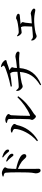

<svg xmlns="http://www.w3.org/2000/svg" viewBox="1546 -2368 879 4010"><g transform="rotate(-90 1985.0 -363.5)"><path d="M751 -522C768 -522 779 -533 779 -551C779 -571 770 -590 745 -612C718 -636 678 -656 626 -675L613 -659C658 -625 683 -593 704 -567C724 -542 735 -522 751 -522ZM840 -612C857 -612 866 -621 866 -639C866 -661 856 -681 829 -701C804 -722 764 -741 711 -756L699 -741C747 -707 769 -681 790 -658C812 -632 823 -612 840 -612ZM731 -253C757 -253 771 -273 771 -295C771 -332 744 -358 710 -380C655 -414 559 -447 462 -465C463 -522 465 -590 471 -634C475 -668 494 -674 494 -697C494 -723 420 -764 375 -764C354 -764 330 -755 304 -747L305 -728C354 -721 379 -714 383 -681C389 -633 390 -520 390 -438C390 -367 390 -212 382 -137C378 -97 369 -78 369 -55C369 -9 389 45 428 45C455 45 465 31 465 -3C465 -18 463 -49 462 -96C461 -197 461 -352 462 -429C526 -403 575 -376 615 -347C680 -293 690 -253 731 -253Z M1557 -52C1579 -52 1594 -82 1617 -96C1750 -176 1894 -295 1980 -423L1960 -439C1861 -337 1723 -234 1588 -177C1577 -172 1570 -176 1570 -189C1570 -264 1578 -518 1583 -568C1587 -600 1608 -602 1608 -625C1608 -652 1539 -692 1494 -692C1471 -692 1452 -688 1425 -677L1426 -657C1476 -650 1503 -639 1504 -613C1510 -517 1504 -252 1500 -197C1497 -157 1485 -150 1485 -130C1485 -108 1531 -52 1557 -52ZM1040 -29 1056 -10C1246 -122 1343 -286 1377 -444C1382 -469 1401 -479 1401 -501C1401 -534 1325 -576 1287 -578C1263 -579 1240 -573 1223 -568V-548C1250 -540 1297 -526 1297 -495C1297 -367 1197 -157 1040 -29Z M2181 -579 2186 -554C2317 -565 2399 -579 2454 -590C2484 -564 2489 -534 2490 -484V-439C2407 -430 2240 -411 2174 -411C2147 -411 2129 -432 2105 -463L2089 -458C2090 -433 2094 -414 2099 -402C2111 -375 2154 -329 2181 -329C2207 -329 2229 -342 2257 -349C2294 -360 2408 -378 2487 -387C2471 -199 2395 -77 2208 38L2222 56C2445 -35 2551 -184 2568 -394C2636 -400 2722 -404 2768 -404C2820 -404 2862 -395 2880 -395C2902 -395 2912 -405 2912 -426C2912 -458 2854 -481 2808 -481C2790 -481 2781 -474 2718 -465C2687 -460 2630 -454 2571 -448V-475C2571 -521 2585 -529 2585 -551C2585 -564 2556 -589 2523 -606C2575 -619 2621 -635 2675 -656C2699 -665 2735 -663 2735 -682C2735 -702 2710 -729 2691 -744C2671 -759 2644 -774 2599 -783L2587 -770C2625 -739 2626 -725 2608 -712C2561 -679 2350 -612 2181 -579Z M3314 -350C3335 -350 3370 -358 3421 -365C3434 -346 3440 -325 3440 -292C3440 -254 3438 -184 3435 -132C3342 -124 3253 -115 3224 -115C3195 -115 3174 -131 3155 -152L3143 -147C3144 -124 3146 -111 3152 -99C3161 -78 3203 -37 3230 -37C3250 -37 3271 -50 3305 -59C3375 -77 3515 -92 3593 -89C3687 -87 3753 -65 3779 -65C3798 -65 3810 -77 3810 -95C3810 -125 3740 -161 3704 -161C3693 -161 3683 -152 3643 -149C3604 -147 3554 -143 3501 -138C3505 -190 3511 -246 3516 -278C3519 -297 3528 -314 3528 -328C3528 -346 3508 -361 3482 -372C3562 -381 3640 -387 3668 -390C3693 -392 3702 -407 3702 -422C3702 -444 3646 -467 3610 -467C3591 -467 3594 -446 3488 -429C3422 -418 3358 -411 3321 -411C3291 -411 3266 -427 3241 -448L3230 -440C3236 -421 3247 -401 3259 -385C3274 -366 3294 -350 3314 -350Z"/></g></svg>

Font: Source Han Serif CN Medium
Style: Regular
Weight: 500
Designer: Ryoko NISHIZUKA 西塚涼子 (kana & ideographs); Frank Grießhammer (Latin, Greek & Cyrillic); Wenlong ZHANG 张文龙 (bopomofo); San
Foundry: Adobe
Version: Version 2.002;hotconv 1.1.0;makeotfexe 2.6.0